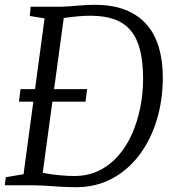

<svg xmlns="http://www.w3.org/2000/svg" viewBox="-22 -771 724 799"><path d="M105.5 -743H231Q266.5 -744 301.5 -747.5Q336.5 -751 371 -751Q447 -751 500.8 -729.5Q554.5 -708 589 -668Q623.5 -628 639.5 -572.5Q655.5 -517 655.5 -449Q655.5 -353 629.8 -269.8Q604 -186.5 556.5 -124.2Q509 -62 442.8 -27Q376.5 8 295.5 8Q267.5 8 243.5 6.8Q219.5 5.5 197.8 4Q176 2.5 155.5 1.2Q135 0 113 0H-2L2 -33.5L76 -46L163.5 -694.5L102 -704.5ZM151 -16.5 136 -57Q154.5 -51.5 181.8 -47.2Q209 -43 237 -40.8Q265 -38.5 286 -38.5Q344.5 -38.5 390.5 -61.2Q436.5 -84 471 -123.8Q505.5 -163.5 528 -215.2Q550.5 -267 562 -325Q573.5 -383 573.5 -442Q573.5 -511.5 561.2 -561.2Q549 -611 522.8 -643Q496.5 -675 455 -690.2Q413.5 -705.5 354 -705.5Q333 -705.5 308.2 -703.5Q283.5 -701.5 261.5 -698.5Q239.5 -695.5 226 -693.5L248 -731ZM57 -348 63.5 -400H340.5L334 -348Z"/></svg>

Font: Merriweather 28pt Light
Style: Italic
Weight: 300
Italic angle: -7.8°
Version: Version 2.101